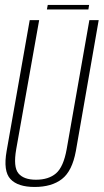

<svg xmlns="http://www.w3.org/2000/svg" viewBox="-20 -757 422 782"><path d="M121 4.5Q190.5 4.5 232.2 -27.8Q274 -60 289 -142L382 -675H344L251.5 -149Q238.5 -77 208.2 -51Q178 -25 126.5 -25Q76.5 -25 55 -51Q33.5 -77 46 -149L139.5 -675H101L7 -142Q-7.5 -60 22.5 -27.8Q52.5 4.5 121 4.5ZM171 -718.5H340L343 -737H174.5Z"/></svg>

Font: Anybody Condensed ExtraLight
Style: Italic
Weight: 250
Width: 3
Italic angle: -10°
Version: Version 1.113;gftools[0.9.25]